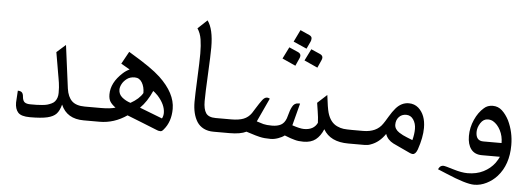

<svg xmlns="http://www.w3.org/2000/svg" viewBox="-53 -822 3212 1159"><g transform="rotate(5 1553.5 -243.0)"><path d="M53.2 -71.8 57.6 -144Q76.2 -143.6 83.5 -135Q90.8 -126.5 91.8 -108.4Q94.2 -85.4 105.5 -76.9Q116.7 -68.4 140.9 -68.4Q165 -68.4 178.2 -68.6Q191.4 -68.8 210.7 -70.6Q230 -72.3 241.5 -75.4Q252.9 -78.6 266.4 -84.7Q279.8 -90.8 287.1 -99.6Q304.2 -120.1 304.2 -151.9Q304.2 -188.5 300.3 -212.6Q296.4 -236.8 295.4 -242.9Q294.4 -249 291 -267.8Q287.6 -286.6 283 -314.9Q278.3 -343.3 269 -396L323.2 -444.3L357.4 -182.6Q364.7 -132.3 390.6 -107.9Q416.5 -83.5 469.2 -83.5V0Q366.7 0 331.1 -83.5Q321.3 -45.9 303.5 -26.9Q285.6 -7.8 249 0.7Q212.4 9.3 144 9.3Q90.8 9.3 72 -11.7Q53.2 -32.7 53.2 -71.8Z M947.3 -86.4Q947.3 -136.7 900.4 -188.5Q881.3 -207.5 872.1 -213.4Q842.3 -146 801.3 -106Q894 -69.3 939 -52.7Q947.3 -68.4 947.3 -86.4ZM668 -204.1Q668 -175.8 689.9 -157.5Q711.9 -139.2 741.2 -129.9Q793.5 -159.2 814 -195.8Q814 -232.9 798.3 -259Q782.7 -285.2 753.9 -285.2Q725.1 -285.2 705.8 -270.3Q686.5 -255.4 677.2 -237.1Q668 -218.8 668 -204.1ZM718.8 -330.1 665.5 -360.8 707 -436Q786.1 -388.7 829.3 -358.6Q872.6 -328.6 900.4 -302.7Q998.5 -210.4 998.5 -115.7Q998.5 -37.1 954.6 13.2Q945.3 24.9 936.3 24.7Q927.2 24.4 922.6 22.9Q918 21.5 911.1 18.6Q904.3 15.6 818.1 -18.6Q731.9 -52.7 730.5 -53.2Q653.3 0 565.4 0H468.8Q453.1 0 440.2 -12.7Q427.2 -25.4 427.2 -41.5Q428.2 -57.6 440.7 -70.6Q453.1 -83.5 468.8 -83.5H567.9Q622.1 -83.5 653.8 -93.3Q631.8 -109.4 621.1 -125.7Q610.4 -142.1 610.4 -169.9Q610.4 -241.2 678.7 -303.2Q697.8 -320.8 718.8 -330.1Z M1198.2 -505.9Q1198.2 -458.5 1192.4 -343.3Q1186.5 -228 1186.5 -179.4Q1186.5 -130.9 1202.4 -107.2Q1218.3 -83.5 1261.7 -83.5H1292V0H1255.9Q1221.7 0 1196 -12.9Q1170.4 -25.9 1155.3 -49.3Q1126 -95.7 1126 -169.9Q1126 -210 1130.6 -312Q1135.3 -414.1 1135.3 -462.9Q1135.3 -511.7 1129.4 -548.8Q1123.5 -585.9 1105 -613.3L1161.6 -666.5Q1198.2 -616.7 1198.2 -505.9Z M1871.6 -502.4Q1871.6 -494.6 1867.2 -485.8L1846.7 -439.9L1765.6 -476.6L1800.8 -547.4L1855.5 -523.4Q1871.6 -516.1 1871.6 -502.4ZM1781.2 -631.8Q1796.4 -624.5 1796.4 -612.8Q1796.4 -601.1 1792.5 -593.3L1771.5 -548.3L1690.4 -584L1725.6 -656.7ZM1738.3 -502.4Q1738.3 -494.6 1733.9 -485.8L1713.4 -439.9L1632.3 -476.6L1667.5 -547.4L1722.2 -523.4Q1738.3 -516.1 1738.3 -502.4ZM1290.5 -83.5H1355.5Q1401.9 -83.5 1430.4 -94.7Q1459 -106 1477.5 -132.3Q1482.4 -139.6 1493.7 -158.2Q1517.6 -196.8 1531.5 -215.1Q1545.4 -233.4 1560.5 -233.4Q1566.9 -233.4 1577.1 -228.5L1510.7 -85Q1519 -82.5 1532.2 -78.4Q1545.4 -74.2 1551.8 -72.3Q1570.8 -67.4 1604 -67.4Q1637.2 -67.4 1658.2 -78.9Q1679.2 -90.3 1689.9 -119.1Q1692.4 -126 1696.5 -141.4Q1700.7 -156.7 1704.3 -167.5Q1708 -178.2 1714.4 -190.4Q1726.6 -214.8 1751.5 -214.8H1761.7L1726.6 -80.1Q1773.9 -64 1798.8 -64Q1857.9 -64 1878.9 -108.4Q1877.9 -141.1 1871.6 -178Q1865.2 -214.8 1863.8 -228.5L1920.9 -280.8Q1930.2 -201.7 1938 -174.8Q1954.6 -117.2 1996.6 -97.7Q2017.6 -87.9 2036.4 -85.7Q2055.2 -83.5 2089.8 -83.5V0H2072.3Q1962.9 0 1920.9 -73.2Q1903.8 -31.7 1875.7 -9.5Q1847.7 12.7 1801.3 12.7Q1770.5 12.7 1749.5 6.6Q1728.5 0.5 1723.4 -1.2Q1718.3 -2.9 1704.6 -8.3Q1690.9 -13.7 1686.5 -15.1Q1671.4 -3.4 1647.7 4.9Q1624 13.2 1603.3 13.2Q1582.5 13.2 1566.9 11.7Q1551.3 10.3 1535.6 6.6Q1520 2.9 1510.3 0Q1483.9 -7.8 1454.1 -17.6Q1418.9 0 1353 0H1290.5Q1275.4 0 1262.7 -12.7Q1250 -25.4 1250 -41.7Q1250 -58.1 1262.2 -70.8Q1274.4 -83.5 1290.5 -83.5Z M2374.5 -91.8Q2396.5 -77.6 2422.6 -67.6Q2448.7 -57.6 2456.1 -54.2Q2465.8 -89.8 2465.8 -122.6Q2465.8 -155.3 2449.7 -179.2Q2433.6 -203.1 2406.2 -203.1Q2378.9 -203.1 2362.1 -184.8Q2345.2 -166.5 2345.2 -138.7Q2345.2 -110.8 2374.5 -91.8ZM2089.4 -83.5H2154.3Q2236.3 -83.5 2272.5 -137.7Q2280.8 -148.9 2300.3 -181.9Q2319.8 -214.8 2337.4 -234.9Q2371.1 -273.9 2416 -273.9Q2449.7 -273.9 2474.1 -252.9Q2519.5 -212.4 2519.5 -133.3Q2519.5 -75.7 2494.1 -1.5Q2482.9 29.3 2465.3 29.3Q2454.1 29.3 2425.3 14.2Q2415 9.3 2387.5 -3.4Q2359.9 -16.1 2343.8 -23.9Q2307.6 -42.5 2295.4 -77.6Q2259.3 -24.4 2208.5 -6.8Q2191.9 0 2171.9 0H2089.4Q2073.2 0 2060.5 -12.7Q2047.9 -25.4 2047.9 -41.5Q2047.9 -57.6 2060.5 -70.6Q2073.2 -83.5 2089.4 -83.5Z M2837.9 -137.2Q2837.9 -83.5 2883.3 -83.5H2994.1Q2994.1 -125.5 2976.3 -160.2Q2958.5 -194.8 2930.7 -210.9Q2917 -218.3 2899.9 -218.3Q2872.6 -218.3 2855.2 -191.2Q2837.9 -164.1 2837.9 -137.2ZM2804.7 115.7Q2859.4 115.7 2900.9 94.7Q2942.4 73.7 2968.8 38.6Q2985.4 14.6 2991.2 0H2882.3Q2838.4 0 2816.2 -29.1Q2793.9 -58.1 2793.9 -109.1Q2793.9 -160.2 2815.2 -207.8Q2836.4 -255.4 2869.1 -283.2Q2890.1 -302.7 2922.4 -302.7Q2954.6 -302.7 2978.5 -280.8Q3002.4 -258.8 3020.5 -224.1Q3053.7 -154.8 3053.7 -75.7Q3053.7 43 2988.3 115.7Q2962.4 144.5 2925.8 163.1Q2889.2 181.6 2851.1 181.6Q2800.8 181.6 2679.7 129.9Q2639.6 112.8 2625.5 107.4Q2630.4 98.6 2633.1 95Q2635.7 91.3 2641.6 87.6Q2647.5 84 2657 84Q2666.5 84 2717.5 99.9Q2768.6 115.7 2804.7 115.7Z"/></g></svg>

Font: VizhehAzad
Style: Regular
Weight: 400
Designer: damoon khanjanzadeh
Foundry: http://font-store.ir
Version: Version:0.0.3;RFB:1.2.5;Building:2016-04-04 21:25:54.909891